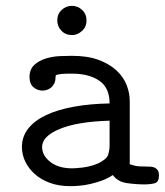

<svg xmlns="http://www.w3.org/2000/svg" viewBox="-20 -631 565 657"><path d="M176 -561Q176 -583 191 -597Q206 -611 226 -611Q246 -611 261 -597Q276 -583 276 -561Q276 -539 260.5 -525Q245 -511 227 -511Q204 -511 190 -526Q176 -541 176 -561ZM55 -128Q55 -164 77 -191.5Q99 -219 138.5 -237.5Q178 -256 233.5 -266Q289 -276 355 -277Q355 -331 319.5 -355Q284 -379 227 -379Q220 -379 211 -379Q202 -379 191 -378Q176 -376 173 -374.5Q170 -373 170 -367Q170 -353 165 -344Q160 -335 153 -330Q146 -325 139 -323Q132 -321 126 -321Q108 -321 94.5 -332.5Q81 -344 81 -367Q81 -394 97.5 -409Q114 -424 137.5 -431Q161 -438 185.5 -439Q210 -440 226 -440Q280 -440 317.5 -426Q355 -412 379 -389.5Q403 -367 413.5 -339.5Q424 -312 424 -285V-69Q430 -67 441 -64Q452 -61 484 -61Q490 -61 497 -60.5Q504 -60 510 -57Q516 -54 520 -48Q524 -42 524 -31Q524 -8 509.5 -4Q495 0 474 0Q445 0 414 -4.5Q383 -9 366 -32Q348 -20 328.5 -13Q309 -6 289.5 -1.5Q270 3 252 4.5Q234 6 220 6Q182 6 151.5 -5Q121 -16 99.5 -35Q78 -54 66.5 -78Q55 -102 55 -128ZM124 -128Q124 -99 152 -77Q180 -55 227 -55Q230 -55 239 -55.5Q248 -56 261 -57.5Q274 -59 288 -62.5Q302 -66 316 -72Q345 -86 350 -101.5Q355 -117 355 -134V-218Q246 -215 185 -190Q124 -165 124 -128Z"/></svg>

Font: CMU Typewriter Custom
Style: Regular
Weight: 500
Monospace: yes
Version: Version 0.7.0